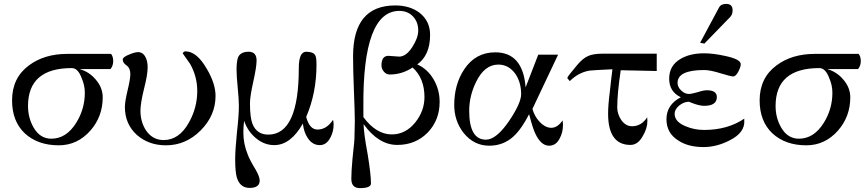

<svg xmlns="http://www.w3.org/2000/svg" viewBox="-20 -738 4450 987"><path d="M562 -424Q562 -400 548 -383H389Q439 -369 473 -328Q508 -287 508 -238Q508 -139 445 -67Q378 9 282 9Q174 9 107 -53Q42 -115 42 -222Q42 -338 129 -402Q208 -461 326 -461H551Q562 -447 562 -424ZM416 -261Q416 -300 400 -336Q381 -388 349 -388Q124 -388 124 -193Q124 -132 153 -82Q186 -25 244 -25Q321 -25 372 -107Q416 -178 416 -261Z M1088 -245Q1088 -144 1011 -67Q935 9 833 9Q745 9 684 -44Q622 -100 622 -188Q622 -216 636 -274Q650 -332 650 -357Q650 -388 630 -402Q611 -415 611 -432Q611 -445 645 -458Q673 -470 690 -470Q716 -470 729 -442Q739 -422 739 -392Q739 -353 720 -280Q702 -206 702 -169Q702 -111 731 -67Q765 -18 821 -18Q901 -18 951 -108Q994 -184 994 -270Q994 -345 957 -410Q931 -446 919 -464Q925 -474 933 -474Q991 -474 1042 -386Q1088 -309 1088 -245Z M1695 -98Q1695 -61 1678 -30Q1658 8 1624 8Q1585 8 1561 -30Q1542 -58 1537 -103Q1474 8 1390 8Q1337 8 1293 -30Q1253 -64 1235 -117Q1231 -88 1231 -57Q1231 1 1253 55Q1263 83 1293 132Q1315 170 1315 190Q1315 228 1263 228Q1213 228 1197 173Q1189 144 1189 79Q1189 33 1198 -57Q1208 -144 1208 -194Q1208 -226 1202 -287Q1196 -348 1196 -380Q1196 -426 1205 -446Q1219 -472 1258 -472Q1299 -472 1299 -427Q1299 -394 1282 -318Q1265 -242 1265 -207Q1265 -134 1278 -101Q1300 -46 1359 -46Q1516 -46 1516 -388Q1516 -472 1554 -472Q1589 -472 1600 -455Q1607 -444 1607 -406Q1607 -260 1554 -137Q1571 -72 1612 -72Q1659 -72 1692 -122Q1695 -112 1695 -98Z M2240 -214Q2240 -120 2178 -56Q2116 7 2022 7Q1926 7 1849 -100Q1850 -52 1870 55Q1887 159 1887 205Q1887 229 1830 229Q1786 229 1786 181Q1786 144 1792 79Q1794 59 1796.5 34.5Q1799 10 1800.5 -3.5Q1802 -17 1802 -24Q1804 -80 1804 -114Q1804 -158 1799 -281Q1795 -381 1795 -449Q1795 -710 2012 -710Q2086 -710 2136 -673Q2191 -630 2191 -559Q2191 -454 2125 -407Q2178 -383 2209 -330Q2240 -277 2240 -214ZM2162 -239Q2162 -336 2101 -391Q2047 -355 1983 -355Q1966 -355 1953.5 -369.5Q1941 -384 1941 -402Q1941 -451 1977 -451Q1982 -451 2004 -449Q2026 -447 2032 -447Q2068 -447 2100 -497Q2130 -544 2130 -581Q2130 -625 2103 -653.5Q2076 -682 2033 -682Q1844 -682 1848 -189V-136Q1914 -47 1994 -47Q2065 -47 2115 -109Q2162 -168 2162 -239Z M2874 -95Q2874 -57 2857 -26Q2838 11 2803 11Q2761 11 2732 -51Q2720 -74 2700 -151Q2661 -75 2620 -37Q2568 11 2495 11Q2416 11 2363 -55Q2315 -117 2315 -198Q2315 -304 2366 -381Q2424 -469 2526 -469Q2668 -469 2682 -289L2747 -457H2849L2717 -178Q2728 -140 2752 -114Q2782 -81 2814 -81Q2846 -81 2872 -119Q2874 -105 2874 -95ZM2659 -254Q2659 -313 2631 -356Q2596 -406 2542 -406Q2471 -406 2428 -318Q2392 -246 2392 -168Q2392 -20 2478 -20Q2532 -20 2599 -119Q2659 -209 2659 -254Z M3356 -462V-373L3171 -377Q3153 -257 3153 -186Q3153 -153 3173 -122Q3196 -89 3229 -89Q3277 -89 3307 -135Q3308 -130 3308 -116Q3308 -78 3284 -38Q3259 7 3221 7Q3106 7 3106 -154Q3106 -198 3115 -268Q3118 -295 3121 -322Q3124 -349 3126 -363Q3128 -377 3128 -382Q3024 -377 3010 -375Q2953 -365 2909 -321L2896 -337Q2898 -346 2949 -406Q2976 -438 3003 -450Q3030 -462 3075 -462Z M3746 -685Q3746 -663 3733 -650L3601 -514L3579 -518L3676 -699Q3686 -718 3713 -718Q3746 -718 3746 -685ZM3806 -128V-120Q3811 -57 3732 -17Q3665 18 3597 18Q3518 18 3468 -15Q3406 -53 3406 -125Q3406 -200 3480 -238Q3420 -266 3420 -334Q3420 -401 3478 -435Q3527 -464 3599 -464Q3646 -464 3705 -451Q3788 -434 3788 -408Q3788 -394 3775 -369Q3762 -345 3749 -345Q3737 -345 3685 -361Q3631 -378 3600 -378Q3463 -378 3463 -312Q3463 -291 3481.5 -273Q3500 -255 3521 -255Q3534 -255 3566 -264Q3596 -274 3614 -274Q3665 -274 3665 -239Q3665 -194 3600 -194Q3580 -194 3550 -204L3521 -215Q3497 -215 3472 -196Q3448 -176 3448 -153Q3448 -111 3507 -88Q3550 -70 3600 -70Q3720 -70 3806 -128Z M4405 -424Q4405 -400 4391 -383H4232Q4282 -369 4316 -328Q4351 -287 4351 -238Q4351 -139 4288 -67Q4221 9 4125 9Q4017 9 3950 -53Q3885 -115 3885 -222Q3885 -338 3972 -402Q4051 -461 4169 -461H4394Q4405 -447 4405 -424ZM4259 -261Q4259 -300 4243 -336Q4224 -388 4192 -388Q3967 -388 3967 -193Q3967 -132 3996 -82Q4029 -25 4087 -25Q4164 -25 4215 -107Q4259 -178 4259 -261Z"/></svg>

Font: GFS Didot
Style: Regular
Weight: 400
Designer: Takis Katsoulidis and George D. Matthiopoulos
Foundry: Takis Katsoulidis and George D. Matthiopoulos
Version: Version 1.0